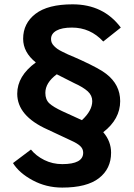

<svg xmlns="http://www.w3.org/2000/svg" viewBox="-20 -810 618 887"><path d="M40 -56.6 123 -119.1Q146.5 -89.8 184.6 -70.8Q222.7 -51.8 267.6 -51.8Q364.3 -51.8 364.3 -104.5Q364.3 -122.1 351.1 -134.8Q337.9 -147.5 309.6 -160.2L199.2 -211.9Q59.6 -274.4 59.6 -377Q59.6 -459 145.5 -521.5Q86.9 -568.4 86.9 -630.9Q86.9 -702.1 144 -746.1Q201.2 -790 315.4 -790Q458 -790 538.1 -682.6L457 -618.2Q397.5 -682.6 312.5 -682.6Q265.6 -682.6 240.7 -668.5Q215.8 -654.3 215.8 -629.9Q215.8 -620.1 219.2 -612.3Q222.7 -604.5 230.5 -596.7Q238.3 -588.9 246.1 -583.5Q253.9 -578.1 268.6 -570.8Q283.2 -563.5 293.9 -558.6Q304.7 -553.7 323.7 -545.9Q342.8 -538.1 354.5 -532.2Q441.4 -492.2 470.7 -468.8Q535.2 -418.9 535.2 -342.8Q535.2 -259.8 457 -199.2Q493.2 -157.2 493.2 -104.5Q493.2 -30.3 437 13.2Q380.9 56.6 267.6 56.6Q193.4 56.6 130.9 22.9Q68.4 -10.7 40 -56.6ZM189.5 -380.9Q189.5 -349.6 208 -332.5Q226.6 -315.4 268.6 -295.9L358.4 -254.9Q406.2 -298.8 406.2 -342.8Q406.2 -369.1 385.3 -388.2Q364.3 -407.2 323.2 -425.8L242.2 -466.8Q189.5 -427.7 189.5 -380.9Z"/></svg>

Font: Gothic A1
Style: Bold
Weight: 700
Version: Version 2.50